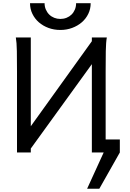

<svg xmlns="http://www.w3.org/2000/svg" viewBox="-20 -945 807 1190"><path d="M549.3 -712.9H642.1Q636.7 -683.6 635.7 -628.2Q634.8 -572.8 634.8 -500.5V-80.6H722.7V0L595.7 224.6H520L622.6 0H549.3V-547.4L170.9 -24.4V0H85.4V-500.5Q85.4 -572.8 84.5 -628.2Q83.5 -683.6 78.1 -712.9H170.9V-162.6L549.3 -689.5ZM542 -925.3Q542 -889.6 527.3 -859.4Q512.7 -829.1 487.1 -806.9Q461.4 -784.7 427.2 -772Q393.1 -759.3 354 -759.3Q314.5 -759.3 280.3 -772Q246.1 -784.7 220.7 -806.9Q195.3 -829.1 180.7 -859.4Q166 -889.6 166 -925.3H256.3Q256.3 -903.8 264.2 -885.7Q272 -867.7 285.2 -854.7Q298.3 -841.8 316.2 -834.7Q334 -827.6 354 -827.6Q374.5 -827.6 392.3 -834.7Q410.2 -841.8 423.3 -854.7Q436.5 -867.7 444.1 -885.7Q451.7 -903.8 451.7 -925.3Z"/></svg>

Font: Andika FrenchTight
Style: Regular
Weight: 400
Designer: Victor Gaultney, Annie Olsen, Julie Remington, Don Collingsworth, Eric Hays, Becca Hirsbrunner
Foundry: SIL International
Version: Version 5.000 ; Dig1 Dig4Opn Dig7 LnSpcTght